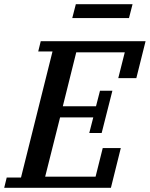

<svg xmlns="http://www.w3.org/2000/svg" viewBox="-46 -894 713 914"><path d="M-14 -49H54L204 -649H136L148 -698H647L603 -522H517L548 -645H317L253 -388H411L430 -462H489L438 -261H379L398 -335H240L169 -53H409L443 -189H529L482 0H-26ZM315 -874H585L568 -808H298Z"/></svg>

Font: IBM Plex Serif Medium
Style: Italic
Weight: 500
Italic angle: -14°
Designer: Mike Abbink, Paul van der Laan, Pieter van Rosmalen
Foundry: Bold Monday
Version: Version 2.5